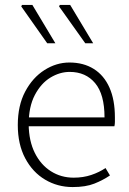

<svg xmlns="http://www.w3.org/2000/svg" viewBox="-20 -745 523 777"><path d="M274 12Q213 12 162.5 -18Q112 -48 82 -104.5Q52 -161 52 -239Q52 -318 82 -374.5Q112 -431 160 -461.5Q208 -492 261 -492Q318 -492 359.5 -466Q401 -440 423 -390.5Q445 -341 445 -270Q445 -261 445 -252Q445 -243 443 -234H80V-270H403Q403 -363 365 -408.5Q327 -454 262 -454Q222 -454 184 -431Q146 -408 121 -360.5Q96 -313 96 -241Q97 -174 121 -126Q145 -78 186 -52Q227 -26 278 -26Q317 -26 349.5 -37Q382 -48 407 -65L425 -35Q397 -16 362 -2Q327 12 274 12ZM171 -570 66 -719 69 -725H111L204 -570ZM325 -570 219 -719 222 -725H264L357 -570Z"/></svg>

Font: Mada Light
Style: Regular
Weight: 300
Designer: Khaled Hosny
Version: Version 1.5